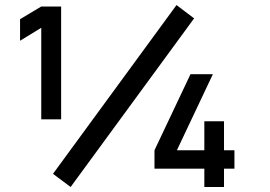

<svg xmlns="http://www.w3.org/2000/svg" viewBox="-20 -746 1076 766"><path d="M144.6 -270V-635.2L60 -583.4V-669.4L144.6 -720H223.9V-270ZM261.8 0 191.4 -52.5 684.2 -725.8 754.4 -672.7ZM795.2 0V-73.2H596.3V-146.5L740 -450H829.3L685.7 -146.5H795.2V-262.2H873.7V-146.5H915.3V-73.2H873.7V0Z"/></svg>

Font: Manrope
Style: Regular
Weight: 400
Designer: Mikhail Sharanda
Foundry: Mikhail Sharanda
Version: Version 4.503